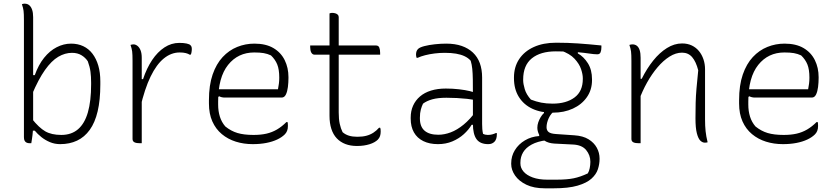

<svg xmlns="http://www.w3.org/2000/svg" viewBox="-20 -773 4550 1043"><path d="M150 5Q149 5 147 5Q145 5 143.5 5Q142 5 140 5Q132 5 125 2Q118 -1 114 -8Q110 -15 110 -28Q110 -107 110 -186.5Q110 -266 110 -345.5Q110 -425 110 -504.5Q110 -584 110 -663Q110 -698 108 -714Q106 -730 99 -750Q101 -751 103 -751.5Q105 -752 107 -752.5Q109 -753 111 -753Q113 -753 115 -753Q129 -753 139 -744.5Q149 -736 154.5 -720Q160 -704 160 -680Q160 -608 160 -536Q160 -464 160 -392Q160 -320 160 -248Q160 -176 160 -104Q160 -93 159.5 -82Q159 -71 158.5 -60.5Q158 -50 156.5 -39Q155 -28 153.5 -17Q152 -6 150 5ZM153 -63V-128Q192 -79 226 -59.5Q260 -40 313 -40Q368 -40 404 -71Q440 -102 457.5 -163Q475 -224 475 -315V-324Q475 -357 471.5 -383.5Q468 -410 457 -440Q444 -460 422.5 -473Q401 -486 371 -486Q333 -486 296.5 -464.5Q260 -443 224.5 -393Q189 -343 153 -258V-365H169Q189 -421 219.5 -459Q250 -497 288 -516.5Q326 -536 366 -536Q403 -536 432.5 -522Q462 -508 482.5 -481Q503 -454 514 -416.5Q525 -379 525 -331V-314Q525 -230 510.5 -168.5Q496 -107 467.5 -67.5Q439 -28 398.5 -9Q358 10 307 10Q277 10 251 -1Q225 -12 204.5 -28.5Q184 -45 169 -63Z M742 -343H757Q777 -403 806.5 -447Q836 -491 873.5 -515.5Q911 -540 954 -540Q978 -540 994 -536.5Q1010 -533 1015 -527Q1019 -523 1020.5 -518Q1022 -513 1022 -506Q1022 -502 1021.5 -498Q1021 -494 1020.5 -490.5Q1020 -487 1019 -483Q1018 -479 1016 -476H1010Q1003 -481 989.5 -484.5Q976 -488 956 -488Q910 -488 870 -455.5Q830 -423 798 -357Q766 -291 742 -188ZM750 5Q749 5 747 5Q745 5 743.5 5Q742 5 740 5Q732 5 724.5 4Q717 3 711.5 0.5Q706 -2 703 -6.5Q700 -11 700 -18Q700 -60 700 -102.5Q700 -145 700 -187.5Q700 -230 700 -272.5Q700 -315 700 -357.5Q700 -400 700 -442Q700 -477 698 -493Q696 -509 689 -529Q692 -530 694.5 -530.5Q697 -531 700 -531.5Q703 -532 705 -532Q716 -532 726.5 -524Q737 -516 743.5 -500Q750 -484 750 -459Q750 -412 750 -366Q750 -320 750 -273.5Q750 -227 750 -180.5Q750 -134 750 -88Q750 -42 750 5Z M1362 -536Q1424 -536 1465 -512Q1506 -488 1526.5 -446.5Q1547 -405 1547 -354V-350Q1547 -325 1544 -300.5Q1541 -276 1533 -259.5Q1525 -243 1510 -243H1201Q1192 -243 1184 -245Q1176 -247 1171 -250L1156 -241L1152 -288H1490Q1493 -303 1495 -318.5Q1497 -334 1497 -351Q1497 -396 1486 -423Q1475 -450 1452 -472Q1433 -481 1412.5 -484.5Q1392 -488 1361 -488Q1273 -488 1219 -420.5Q1165 -353 1165 -222V-205Q1165 -169 1174.5 -139Q1184 -109 1204 -86Q1235 -61 1270 -50.5Q1305 -40 1357 -40Q1397 -40 1427.5 -47Q1458 -54 1484.5 -69.5Q1511 -85 1536 -110H1542Q1543 -107 1543.5 -102Q1544 -97 1544 -89Q1544 -73 1539.5 -62Q1535 -51 1527 -43Q1511 -27 1485.5 -15Q1460 -3 1426.5 3.5Q1393 10 1353 10Q1304 10 1261 -3.5Q1218 -17 1185 -44.5Q1152 -72 1133.5 -113.5Q1115 -155 1115 -211V-229Q1115 -310 1135 -368Q1155 -426 1189.5 -463Q1224 -500 1268.5 -518Q1313 -536 1362 -536Z M1665 -526H2022Q2036 -526 2040.5 -514.5Q2045 -503 2045 -486Q2045 -485 2045 -483Q2045 -481 2045 -479.5Q2045 -478 2045 -476H1688Q1683 -476 1678.5 -479Q1674 -482 1671 -487.5Q1668 -493 1666.5 -500.5Q1665 -508 1665 -516Q1665 -518 1665 -519.5Q1665 -521 1665 -523Q1665 -525 1665 -526ZM2045 -79Q2047 -75 2047.5 -70Q2048 -65 2048 -58Q2048 -45 2044.5 -34Q2041 -23 2032 -14Q2025 -7 2013.5 -0.5Q2002 6 1987.5 10.5Q1973 15 1956 17.5Q1939 20 1919 20Q1884 20 1856.5 9.5Q1829 -1 1809.5 -21.5Q1790 -42 1780 -73Q1770 -104 1770 -144Q1770 -199 1770 -254Q1770 -309 1770 -364Q1770 -419 1770 -474Q1770 -529 1770 -584Q1770 -613 1770 -642Q1770 -671 1770 -700Q1774 -702 1777.5 -702.5Q1781 -703 1785 -703Q1794 -703 1802 -700.5Q1810 -698 1815 -693Q1820 -688 1820 -680Q1820 -616 1820 -551Q1820 -486 1820 -421Q1820 -356 1820 -291.5Q1820 -227 1820 -162Q1820 -126 1825.5 -100.5Q1831 -75 1841 -55Q1856 -42 1875.5 -36Q1895 -30 1921 -30Q1949 -30 1970 -35.5Q1991 -41 2008 -52Q2025 -63 2039 -79Z M2599 -352Q2599 -321 2599 -289.5Q2599 -258 2599 -226.5Q2599 -195 2599 -163.5Q2599 -132 2599 -100Q2599 -84 2600 -72Q2601 -60 2604 -46Q2610 -43 2616.5 -41.5Q2623 -40 2630 -40Q2643 -40 2654 -43Q2665 -46 2673 -50H2679Q2679 -49 2679 -47Q2679 -45 2679 -43Q2679 -29 2675.5 -19Q2672 -9 2666 -3Q2660 3 2652 6.5Q2644 10 2632 10Q2611 10 2595 3.5Q2579 -3 2569 -16.5Q2559 -30 2554 -51Q2549 -72 2549 -100Q2549 -138 2549 -181Q2549 -224 2549 -252Q2549 -306 2548.5 -340.5Q2548 -375 2545.5 -399Q2543 -423 2537 -443Q2524 -458 2504 -467.5Q2484 -477 2457.5 -481.5Q2431 -486 2396 -486Q2368 -486 2340.5 -482.5Q2313 -479 2289.5 -473Q2266 -467 2249 -459H2243Q2242 -463 2241 -467Q2240 -471 2240 -475Q2240 -486 2242.5 -493.5Q2245 -501 2251 -507Q2260 -516 2285 -522.5Q2310 -529 2342 -532.5Q2374 -536 2404 -536Q2452 -536 2488 -523.5Q2524 -511 2549 -487.5Q2574 -464 2586.5 -430Q2599 -396 2599 -352ZM2261 -130Q2261 -85 2286.5 -63Q2312 -41 2361 -41Q2394 -41 2428.5 -54Q2463 -67 2498.5 -96Q2534 -125 2568 -172L2559 -95H2542Q2526 -68 2499.5 -44Q2473 -20 2437.5 -5Q2402 10 2359 10Q2313 10 2279.5 -6.5Q2246 -23 2228.5 -54Q2211 -85 2211 -129V-134Q2211 -170 2224 -199Q2237 -228 2261.5 -249Q2286 -270 2321.5 -281Q2357 -292 2402 -292Q2439 -292 2473.5 -288Q2508 -284 2532.5 -278Q2557 -272 2565 -267Q2571 -264 2573 -258Q2575 -252 2575 -244.5Q2575 -237 2574 -226Q2546 -233 2518 -236Q2490 -239 2462 -240.5Q2434 -242 2405 -242Q2359 -242 2328.5 -233.5Q2298 -225 2278 -210Q2271 -196 2266 -177.5Q2261 -159 2261 -133Z M2899 -79Q2899 -94 2904 -108.5Q2909 -123 2917 -136.5Q2925 -150 2935 -159V-175H2998Q2973 -158 2961 -131.5Q2949 -105 2949 -82Q2949 -65 2960 -56Q2971 -47 2999 -45L3100 -38Q3147 -35 3177 -16.5Q3207 2 3222 29.5Q3237 57 3237 88V91Q3237 118 3228 146Q3219 174 3193 197.5Q3167 221 3117.5 235.5Q3068 250 2987 250H2940Q2880 250 2839.5 230.5Q2799 211 2778 180.5Q2757 150 2757 118V114Q2757 75 2777 42.5Q2797 10 2831.5 -10.5Q2866 -31 2909 -34V-50L2947 -11Q2900 -5 2868.5 12Q2837 29 2822 54Q2807 79 2807 110V115Q2807 139 2824 159Q2841 179 2874 191Q2907 203 2953 203H3002Q3060 203 3096.5 195.5Q3133 188 3173 169Q3180 158 3183.5 140.5Q3187 123 3187 107V105Q3187 70 3164 42Q3141 14 3091 12L2992 7Q2959 5 2938.5 -8.5Q2918 -22 2908.5 -41.5Q2899 -61 2899 -79ZM3025 -499 3119 -507V-483Q3151 -465 3173.5 -429.5Q3196 -394 3196 -342V-338Q3196 -285 3168 -245Q3140 -205 3092 -183Q3044 -161 2984 -161Q2920 -160 2872.5 -182Q2825 -204 2798.5 -246.5Q2772 -289 2772 -348V-352Q2772 -409 2800 -451.5Q2828 -494 2879.5 -517.5Q2931 -541 3001 -541Q3064 -541 3121 -537Q3178 -533 3247 -526Q3247 -524 3247 -521Q3247 -518 3247 -516Q3247 -500 3242.5 -489Q3238 -478 3225 -478Q3208 -478 3182 -482Q3156 -486 3112.5 -490Q3069 -494 2999 -494Q2916 -494 2869 -456Q2822 -418 2822 -341V-337Q2822 -318 2830.5 -289Q2839 -260 2864 -232Q2892 -221 2920 -215.5Q2948 -210 2982 -210Q3056 -210 3101 -243.5Q3146 -277 3146 -344V-348Q3146 -369 3136.5 -397.5Q3127 -426 3101 -454Q3075 -482 3025 -499Z M3824 0Q3820 1 3816.5 1.5Q3813 2 3809 2Q3796 2 3784.5 -9Q3773 -20 3765.5 -49Q3758 -78 3758 -130Q3758 -177 3759 -214Q3760 -251 3763.5 -292Q3767 -333 3773 -391Q3761 -438 3740 -462.5Q3719 -487 3685 -487Q3651 -487 3617 -465.5Q3583 -444 3552 -407.5Q3521 -371 3495 -324.5Q3469 -278 3451 -228L3448 -345H3466Q3494 -401 3528.5 -444Q3563 -487 3603 -512Q3643 -537 3685 -537Q3715 -537 3738 -526Q3761 -515 3777 -495.5Q3793 -476 3801.5 -450.5Q3810 -425 3810 -397Q3810 -352 3810 -306.5Q3810 -261 3810 -215.5Q3810 -170 3810 -124Q3810 -89 3813 -60.5Q3816 -32 3824 0ZM3460 5Q3459 5 3457 5Q3455 5 3453.5 5Q3452 5 3450 5Q3442 5 3434.5 4Q3427 3 3421.5 0.5Q3416 -2 3413 -6.5Q3410 -11 3410 -18Q3410 -71 3410 -124Q3410 -177 3410 -230Q3410 -283 3410 -336Q3410 -389 3410 -442Q3410 -477 3408 -493Q3406 -509 3399 -529Q3402 -530 3404.5 -530.5Q3407 -531 3410 -531.5Q3413 -532 3415 -532Q3430 -532 3440 -524Q3450 -516 3455 -500Q3460 -484 3460 -459Q3460 -382 3460 -304.5Q3460 -227 3460 -150Q3460 -73 3460 5Z M4242 -536Q4304 -536 4345 -512Q4386 -488 4406.5 -446.5Q4427 -405 4427 -354V-350Q4427 -325 4424 -300.5Q4421 -276 4413 -259.5Q4405 -243 4390 -243H4081Q4072 -243 4064 -245Q4056 -247 4051 -250L4036 -241L4032 -288H4370Q4373 -303 4375 -318.5Q4377 -334 4377 -351Q4377 -396 4366 -423Q4355 -450 4332 -472Q4313 -481 4292.5 -484.5Q4272 -488 4241 -488Q4153 -488 4099 -420.5Q4045 -353 4045 -222V-205Q4045 -169 4054.5 -139Q4064 -109 4084 -86Q4115 -61 4150 -50.5Q4185 -40 4237 -40Q4277 -40 4307.5 -47Q4338 -54 4364.5 -69.5Q4391 -85 4416 -110H4422Q4423 -107 4423.5 -102Q4424 -97 4424 -89Q4424 -73 4419.5 -62Q4415 -51 4407 -43Q4391 -27 4365.5 -15Q4340 -3 4306.5 3.5Q4273 10 4233 10Q4184 10 4141 -3.5Q4098 -17 4065 -44.5Q4032 -72 4013.5 -113.5Q3995 -155 3995 -211V-229Q3995 -310 4015 -368Q4035 -426 4069.5 -463Q4104 -500 4148.5 -518Q4193 -536 4242 -536Z"/></svg>

Font: Recursive Casual Light
Style: Regular
Weight: 300
Version: Version 1.047